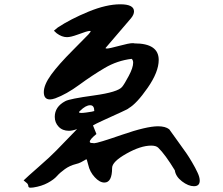

<svg xmlns="http://www.w3.org/2000/svg" viewBox="-20 -848 1040 894"><path d="M90 -8Q105 -23 160 -71Q215 -119 242 -147L339 -247Q317 -239 301 -239Q271 -239 253 -258Q235 -277 235 -304Q235 -351 284 -377Q304 -388 417 -403.5Q530 -419 549 -444Q559 -456 579.5 -494.5Q600 -533 600 -556Q600 -568 593 -574Q526 -566 467.5 -531.5Q409 -497 349 -453Q289 -409 237 -390Q222 -385 213 -385Q184 -385 184 -419Q184 -453 218 -500Q252 -547 319.5 -614.5Q387 -682 392 -688Q402 -699 402 -703Q402 -704 399 -704Q392 -704 379 -700Q372 -698 340.5 -686.5Q309 -675 292 -675Q268 -675 244 -693L231 -705L249 -720Q308 -759 391.5 -793.5Q475 -828 540 -828Q604 -828 604 -795Q604 -780 590 -763L471 -624Q473 -622 478 -622Q489 -622 535 -634.5Q581 -647 597 -647Q604 -647 606 -646Q719 -646 719 -569Q719 -513 667.5 -439Q616 -365 579 -344Q580 -342 542.5 -325Q505 -308 462.5 -288.5Q420 -269 413 -264L429 -224Q398 -199 398 -188Q398 -182 410 -182H412Q413 -182 415 -181.5Q417 -181 418 -181Q434 -181 548 -220.5Q662 -260 716 -260Q750 -260 768 -246Q778 -232 807.5 -191Q837 -150 847.5 -135Q858 -120 874 -93Q890 -66 900 -44Q910 -23 910 -7Q910 19 883 19Q857 19 827.5 -3.5Q798 -26 794 -55Q749 -129 717 -160Q707 -170 684 -170Q635 -170 568.5 -132.5Q502 -95 502 -66Q502 2 466 2Q444 2 421 -23Q398 -48 391 -80L386 -98Q385 -106 382 -106Q380 -106 374 -102Q368 -98 357 -92.5Q346 -87 333 -84Q305 -77 282 -60.5Q259 -44 245 -28Q231 -12 202.5 3.5Q174 19 135 25Q129 26 122 26Q117 26 114.5 24Q112 22 112 19Q112 16 110 11Q108 6 102 2ZM348 -326Q348 -322 358 -322Q366 -322 381 -324Q396 -326 407 -328L419 -331Q419 -358 400 -358Q379 -358 353 -332Q348 -328 348 -326Z"/></svg>

Font: NaniFont Regular
Style: Regular
Weight: 400
Designer: Nanigashitei
Version: Version 1.036